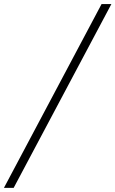

<svg xmlns="http://www.w3.org/2000/svg" viewBox="-126 -717 570 948"><path d="M375.5 -697H424L-58.5 210.5H-106.5Z"/></svg>

Font: HK Grotesk Light
Style: Italic
Weight: 300
Italic angle: -16°
Designer: Alfredo Marco Pradil
Foundry: Hanken Design Co.
Version: Version 3.001